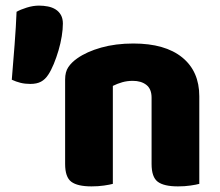

<svg xmlns="http://www.w3.org/2000/svg" viewBox="-20 -656 783 684"><path d="M690 -1Q679 2 658.5 5Q638 8 614 8Q564 8 542 -8.5Q520 -25 520 -72V-308Q520 -339 501.5 -353.5Q483 -368 453 -368Q433 -368 415.5 -363Q398 -358 382 -350V-1Q371 2 350.5 5Q330 8 306 8Q256 8 234 -8.5Q212 -25 212 -72V-373Q212 -400 223.5 -417Q235 -434 255 -448Q289 -472 340.5 -486.5Q392 -501 455 -501Q568 -501 629 -451.5Q690 -402 690 -313ZM88 -357Q69 -357 53 -361Q37 -365 22 -372Q27 -432 32 -497Q37 -562 39 -614Q53 -622 75.5 -629Q98 -636 119 -636Q135 -636 150.5 -633Q166 -630 178 -622.5Q190 -615 197 -602.5Q204 -590 204 -572Q204 -552 200 -527Q196 -502 188.5 -476.5Q181 -451 171.5 -428Q162 -405 152 -390Q141 -373 126 -365Q111 -357 88 -357Z"/></svg>

Font: Baloo 2 Latin ExtraBold
Style: Regular
Weight: 400
Designer: Sarang Kulkarni and Ek Type
Foundry: Ek Type
Version: Version 1.001